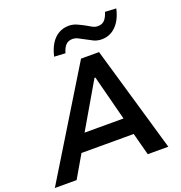

<svg xmlns="http://www.w3.org/2000/svg" viewBox="-182 -1066 1133 1202"><g transform="rotate(-20 384.5 -464.5)"><path d="M-22 0 409 -705H529L734 0H597L545 -197L594 -149H173L237 -196L123 0ZM447 -563 255 -234 235 -262H569L538 -234L453 -563ZM329 -770 255 -774Q266 -823 287 -856.5Q308 -890 338.5 -907.5Q369 -925 406 -925Q434 -925 459.5 -913.5Q485 -902 507 -890Q526 -878 543.5 -869Q561 -860 579 -860Q607 -860 623.5 -877.5Q640 -895 650 -929L724 -925Q708 -853 668.5 -813.5Q629 -774 573 -774Q544 -774 519.5 -786Q495 -798 472 -811Q453 -821 436 -830Q419 -839 400 -839Q372 -839 355.5 -822Q339 -805 329 -770Z"/></g></svg>

Font: Nunito Sans 7pt
Style: Bold Italic
Weight: 700
Italic angle: -9°
Version: Version 3.101;gftools[0.9.27]